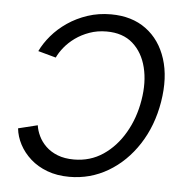

<svg xmlns="http://www.w3.org/2000/svg" viewBox="-45 -593 641 648"><g transform="rotate(5 275.5 -268.5)"><path d="M212.9 10.3Q170.9 10.3 137.7 -2.2Q104.5 -14.6 80.8 -35.9Q57.1 -57.1 43.2 -83.5Q29.3 -109.9 26.4 -137.7L91.8 -153.8Q94.2 -136.2 103 -117.7Q111.8 -99.1 127.9 -83.5Q144 -67.9 167.7 -58.6Q191.4 -49.3 223.1 -49.3Q278.3 -49.3 321.8 -78.6Q365.2 -107.9 394 -157.5Q422.9 -207 433.1 -268.6Q443.4 -330.1 430.9 -379.9Q418.5 -429.7 384.8 -459.5Q351.1 -489.3 295.9 -489.3Q264.6 -489.3 238 -479.7Q211.4 -470.2 190.4 -455.1Q169.4 -439.9 154.8 -421.9Q140.1 -403.8 132.3 -386.7L71.8 -403.3Q84.5 -430.2 106.7 -456.3Q128.9 -482.4 159.4 -503.2Q189.9 -523.9 226.8 -536.1Q263.7 -548.3 305.7 -548.3Q376.5 -548.3 424.6 -512.9Q472.7 -477.5 492.9 -414.6Q513.2 -351.6 499.5 -268.6Q485.8 -186.5 444.8 -123.5Q403.8 -60.5 343.8 -25.1Q283.7 10.3 212.9 10.3Z"/></g></svg>

Font: Inter 17pt Light
Style: Italic
Weight: 300
Italic angle: -9.3988°
Version: Version 4.001;git-66647c0bb